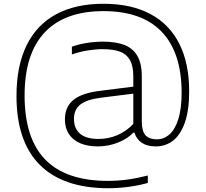

<svg xmlns="http://www.w3.org/2000/svg" viewBox="-20 -769 1092 1019"><path d="M984 -284Q984 -183.5 961 -118.2Q938 -53 898.2 -22.5Q858.5 8 807 8Q761 8 732.5 -11.2Q704 -30.5 693.5 -65H688Q656 -32 605.2 -12Q554.5 8 499 8Q444.5 8 405.2 -9Q366 -26 345.2 -58.2Q324.5 -90.5 324.5 -135Q324.5 -202.5 370.2 -239.2Q416 -276 515 -287.5L687.5 -309V-364Q687.5 -420 669 -451.5Q650.5 -483 615 -495.5Q579.5 -508 524.5 -508Q487.5 -508 445.2 -501.2Q403 -494.5 361.5 -480V-521Q396.5 -534 440.2 -541Q484 -548 526 -548Q594 -548 639.2 -530.8Q684.5 -513.5 708.5 -473.2Q732.5 -433 732.5 -364.5V-125.5Q732.5 -73 752.2 -51.2Q772 -29.5 812.5 -29.5Q849.5 -29.5 879.2 -55.5Q909 -81.5 926.5 -137Q944 -192.5 944 -277.5Q943.5 -490 838.5 -600Q733.5 -710 529 -710Q323 -710 216.8 -596.5Q110.5 -483 110.5 -262Q110.5 -34.5 220.5 78.2Q330.5 191 552.5 191Q606 191 657 184Q708 177 764.5 162.5V202Q716 215.5 661.2 222.8Q606.5 230 552.5 230Q313.5 229 190.5 105.2Q67.5 -18.5 67.5 -260Q67.5 -419 121 -528.2Q174.5 -637.5 277.8 -693.2Q381 -749 529 -749Q676 -749 777.8 -694.8Q879.5 -640.5 931.8 -536.5Q984 -432.5 984 -284ZM687.5 -111.5V-272L516 -250.5Q440.5 -241 406.5 -214.2Q372.5 -187.5 372.5 -138.5Q372.5 -87 405 -59.2Q437.5 -31.5 503.5 -31.5Q555 -31.5 602.8 -51.8Q650.5 -72 687.5 -111.5Z"/></svg>

Font: Encode Sans Expanded ExtraLight
Style: Regular
Weight: 275
Width: 7
Designer: Multiple Designers
Foundry: Impallari Type
Version: Version 2.000